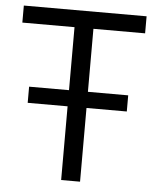

<svg xmlns="http://www.w3.org/2000/svg" viewBox="-51 -735 631 779"><g transform="rotate(5 264.5 -346.0)"><path d="M64.6 -300.2V-366H468.2V-300.2ZM227.1 0V-622.6H14.6V-692H514.6V-622.6H304.1V0Z"/></g></svg>

Font: Titillium Web
Style: Bold
Weight: 700
Designer: Mohamed Gaber, Accademia di Belle Arti di Urbino
Foundry: Kief Type Foundry, Accademia di Belle Arti di Urbino
Version: Version 3.000